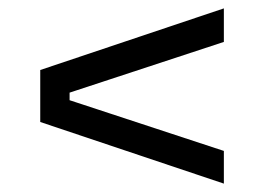

<svg xmlns="http://www.w3.org/2000/svg" viewBox="-20 -558 630 458"><path d="M514 -538V-458L76 -314V-391ZM76 -342 514 -198V-120L76 -267ZM146 -369V-287H116V-369Z"/></svg>

Font: SVN-Sora Variable
Style: Regular
Weight: 400
Designer: Jonathan Barnbrook, Julián Moncada
Foundry: Barnbrook Fonts
Version: Version 2.000 - Viet hoa boi STYLEno.1 Fonts